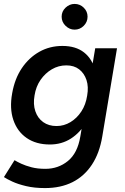

<svg xmlns="http://www.w3.org/2000/svg" viewBox="-24 -746 636 978"><path d="M205 212Q151 212 109 202Q67 192 39 179Q11 166 -4 156L50 70Q63 78 84.5 88Q106 98 136.5 106Q167 114 207 114Q273 114 322 74Q371 34 385 -50L461 -500H572L497 -51Q483 34 444 93Q405 152 345 182Q285 212 205 212ZM230 -10Q160 -10 112 -43Q64 -76 44 -135Q24 -194 38 -271Q51 -345 87 -398.5Q123 -452 176 -482Q229 -512 294 -512Q362 -512 404 -479Q446 -446 460.5 -387.5Q475 -329 462 -253Q449 -180 416.5 -125Q384 -70 337 -40Q290 -10 230 -10ZM264 -104Q302 -104 335 -124Q368 -144 390.5 -178.5Q413 -213 420 -259Q428 -304 416.5 -338.5Q405 -373 379 -393Q353 -413 314 -413Q274 -413 240 -393Q206 -373 182.5 -339Q159 -305 152 -260Q144 -215 156 -179.5Q168 -144 196 -124Q224 -104 264 -104ZM356 -595Q330 -595 310 -614.5Q290 -634 290 -661Q290 -688 310 -707Q330 -726 356 -726Q383 -726 402.5 -707Q422 -688 422 -661Q422 -634 402.5 -614.5Q383 -595 356 -595Z"/></svg>

Font: Figtree Light SemiBold
Style: Italic
Weight: 600
Italic angle: -9.5°
Version: Version 2.001;gftools[0.9.30]